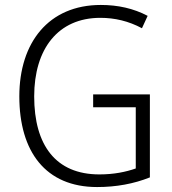

<svg xmlns="http://www.w3.org/2000/svg" viewBox="-20 -745 694 775"><path d="M356 -364V-312H528V-65C488 -51 440 -41 381 -41C205 -41 118 -159 118 -356C118 -547 214 -673 385 -673C443 -673 499 -660 553 -631L576 -681C519 -711 456 -725 387 -725C176 -725 58 -573 58 -356C58 -133 164 10 372 10C449 10 520 -3 585 -29V-364Z"/></svg>

Font: Noto Sans Telugu SemiCondensed Light
Style: Regular
Weight: 300
Width: 4
Designer: Jelle Bosma - Monotype Design Team
Foundry: Monotype Imaging Inc.
Version: Version 2.005